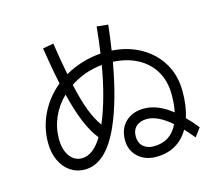

<svg xmlns="http://www.w3.org/2000/svg" viewBox="-113 -949 1282 1116"><g transform="rotate(-15 528.0 -391.0)"><path d="M945 -30Q915 -67 892 -91Q861 -37 811.5 -8.5Q762 20 696 20Q629 20 586.5 -19.5Q544 -59 544 -120Q544 -189 586 -229.5Q628 -270 698 -270Q780 -270 865 -202Q875 -246 875 -307Q875 -387 840 -447Q805 -507 741 -541Q677 -575 594 -579Q554 -353 491 -212Q404 -16 276 -16Q228 -16 190 -41.5Q152 -67 130 -113.5Q108 -160 108 -221Q108 -314 148.5 -396Q189 -478 262 -538Q243 -625 222 -759L287 -771Q303 -664 320 -578Q420 -635 537 -644Q546 -702 556 -802L624 -795Q617 -729 604 -644Q700 -638 777 -594.5Q854 -551 897.5 -477.5Q941 -404 941 -309Q941 -219 919 -153Q950 -123 983 -81ZM527 -578Q422 -568 334 -510Q355 -415 379 -351.5Q403 -288 435 -244Q493 -380 527 -578ZM400 -177Q362 -225 333 -295Q304 -365 279 -466Q229 -418 202 -356.5Q175 -295 175 -227Q175 -162 203 -123Q231 -84 276 -84Q344 -84 400 -177ZM844 -137Q764 -207 698 -207Q658 -207 634 -185.5Q610 -164 610 -125Q610 -87 634 -65Q658 -43 697 -43Q800 -43 844 -137Z"/></g></svg>

Font: PlemolJP
Style: Regular
Weight: 400
Monospace: yes
Version: v2.0.4; ttfautohint (v1.8.4.7-5d5b-dirty) -l 6 -r 45 -G 200 